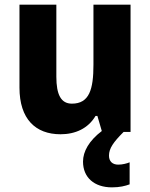

<svg xmlns="http://www.w3.org/2000/svg" viewBox="-20 -569 648 828"><path d="M450 102C450 71 469 44 513 0H543V-549H383V-290C383 -183 365 -122 290 -122C243 -122 223 -161 223 -238V-549H64V-191C64 -56 133 10 241 10C305 10 360 -15 392 -69H400L419 -4C364 38 338 84 338 128C338 196 386 239 463 239C496 239 520 233 539 226V131C527 136 508 141 490 141C465 141 450 127 450 102Z"/></svg>

Font: Noto Sans Thai SemCond ExtBd
Style: Regular
Weight: 800
Width: 4
Designer: Monotype Design Team
Foundry: Monotype Imaging Inc.
Version: Version 2.002